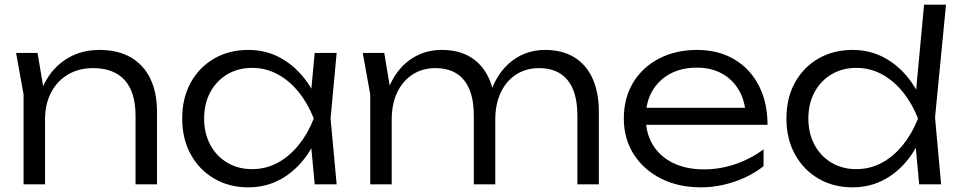

<svg xmlns="http://www.w3.org/2000/svg" viewBox="-20 -790 4116 823"><path d="M49 -563H141L173 -372V0H81V-385ZM406 -576Q485 -576 540 -544.5Q595 -513 624 -453.5Q653 -394 653 -310V0H561V-294Q561 -395 514.5 -446.5Q468 -498 379 -498Q317 -498 270.5 -470Q224 -442 198.5 -392.5Q173 -343 173 -277L136 -303Q143 -387 179 -448Q215 -509 273.5 -542.5Q332 -576 406 -576Z M1329 0 1309 -213 1334 -282 1309 -350 1329 -563H1423L1397 -282L1423 0ZM1365 -282Q1343 -194 1297.5 -127.5Q1252 -61 1187.5 -24Q1123 13 1045 13Q962 13 898 -24.5Q834 -62 797.5 -128.5Q761 -195 761 -282Q761 -370 797.5 -436Q834 -502 898 -539Q962 -576 1045 -576Q1123 -576 1187.5 -539Q1252 -502 1298 -436Q1344 -370 1365 -282ZM855 -282Q855 -218 881.5 -169Q908 -120 954.5 -92.5Q1001 -65 1060 -65Q1120 -65 1170.5 -92.5Q1221 -120 1260.5 -169Q1300 -218 1325 -282Q1300 -346 1260.5 -395Q1221 -444 1170.5 -471.5Q1120 -499 1060 -499Q1001 -499 954.5 -471.5Q908 -444 881.5 -395Q855 -346 855 -282Z M1535 -563H1627L1659 -372V0H1567V-385ZM1874 -576Q1947 -576 1998 -544.5Q2049 -513 2076 -453.5Q2103 -394 2103 -310V0H2011V-294Q2011 -395 1969 -446.5Q1927 -498 1847 -498Q1790 -498 1747.5 -470Q1705 -442 1682 -392.5Q1659 -343 1659 -277L1622 -303Q1629 -387 1662.5 -448Q1696 -509 1750.5 -542.5Q1805 -576 1874 -576ZM2317 -576Q2390 -576 2441.5 -544.5Q2493 -513 2520 -453.5Q2547 -394 2547 -310V0H2455V-294Q2455 -395 2413 -446.5Q2371 -498 2291 -498Q2234 -498 2191.5 -470Q2149 -442 2126 -392.5Q2103 -343 2103 -277L2066 -303Q2073 -387 2106.5 -448Q2140 -509 2194.5 -542.5Q2249 -576 2317 -576Z M2985 13Q2888 13 2813.5 -24.5Q2739 -62 2696.5 -128.5Q2654 -195 2654 -282Q2654 -370 2694 -436Q2734 -502 2805 -539Q2876 -576 2968 -576Q3059 -576 3127 -536Q3195 -496 3232.5 -423.5Q3270 -351 3270 -255H2724V-328H3231L3177 -295Q3174 -358 3147 -404Q3120 -450 3074 -475Q3028 -500 2967 -500Q2901 -500 2852 -473.5Q2803 -447 2775.5 -399Q2748 -351 2748 -286Q2748 -218 2779 -168Q2810 -118 2866 -91Q2922 -64 2998 -64Q3067 -64 3133.5 -87Q3200 -110 3253 -150V-78Q3201 -36 3129 -11.5Q3057 13 2985 13Z M3920 0 3900 -215 3927 -281 3902 -352 3941 -770H4035L3988 -286L4014 0ZM3955 -282Q3933 -194 3887.5 -127.5Q3842 -61 3777.5 -24Q3713 13 3635 13Q3552 13 3488 -24.5Q3424 -62 3387.5 -128.5Q3351 -195 3351 -282Q3351 -370 3387.5 -436Q3424 -502 3488 -539Q3552 -576 3635 -576Q3713 -576 3777.5 -539Q3842 -502 3888 -436Q3934 -370 3955 -282ZM3445 -282Q3445 -218 3471.5 -169Q3498 -120 3544.5 -92.5Q3591 -65 3650 -65Q3710 -65 3760.5 -92.5Q3811 -120 3850.5 -169Q3890 -218 3915 -282Q3890 -346 3850.5 -395Q3811 -444 3760.5 -471.5Q3710 -499 3650 -499Q3591 -499 3544.5 -471.5Q3498 -444 3471.5 -395Q3445 -346 3445 -282Z"/></svg>

Font: Unbounded Light
Style: Regular
Weight: 300
Designer: Luke Prowse, Jean-Baptiste Morizot, Fátima Lázaro, Florian Runge
Foundry: NaN
Version: Version 1.700